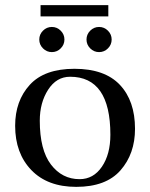

<svg xmlns="http://www.w3.org/2000/svg" viewBox="-20 -718 585 748"><path d="M138 -698H402V-654H138ZM331.5 -529.5Q317 -544 317 -564Q317 -584 331.5 -598.5Q346 -613 366 -613Q386 -613 400.5 -598.5Q415 -584 415 -564Q415 -544 400.5 -529.5Q386 -515 366 -515Q346 -515 331.5 -529.5ZM147.5 -529.5Q133 -544 133 -564Q133 -584 147.5 -598.5Q162 -613 182 -613Q202 -613 216.5 -598.5Q231 -584 231 -564Q231 -544 216.5 -529.5Q202 -515 182 -515Q162 -515 147.5 -529.5ZM135 -248Q135 -134 178.5 -77Q222 -20 290 -20Q344 -20 377 -68.5Q410 -117 410 -193Q410 -419 253 -419Q200 -419 167.5 -368.5Q135 -318 135 -248ZM277 10Q165 10 102 -55.5Q39 -121 39 -228Q39 -325 96 -387.5Q153 -450 270 -450Q388 -450 447 -387.5Q506 -325 506 -216Q506 -119 449.5 -54.5Q393 10 277 10Z"/></svg>

Font: Judson
Style: Regular
Weight: 400
Version: Version 20110429